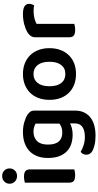

<svg xmlns="http://www.w3.org/2000/svg" viewBox="427 -1152 925 1820"><g transform="rotate(-90 890.0 -242.5)"><path d="M68 -470Q76 -472 91.5 -475Q107 -478 125 -478Q161 -478 177.5 -465Q194 -452 194 -419V-1Q186 1 170.5 4Q155 7 137 7Q101 7 84.5 -6Q68 -19 68 -52ZM58 -615Q58 -644 78.5 -664.5Q99 -685 131 -685Q163 -685 183 -664.5Q203 -644 203 -615Q203 -585 183 -564.5Q163 -544 131 -544Q99 -544 78.5 -564.5Q58 -585 58 -615Z M630 -41Q610 -31 583.5 -24Q557 -17 522 -17Q477 -17 437 -29.5Q397 -42 367 -70Q337 -98 319.5 -142.5Q302 -187 302 -251Q302 -309 319.5 -353.5Q337 -398 369.5 -428Q402 -458 447 -473Q492 -488 547 -488Q599 -488 642.5 -475Q686 -462 712 -445Q730 -433 740.5 -418Q751 -403 751 -380V6Q751 57 732.5 94Q714 131 682 154.5Q650 178 607 189Q564 200 514 200Q462 200 423.5 190.5Q385 181 366 169Q333 148 333 113Q333 94 341 80Q349 66 360 59Q386 75 423 87Q460 99 502 99Q562 99 596 76Q630 53 630 2ZM543 -115Q572 -115 592.5 -123Q613 -131 628 -142V-368Q614 -376 595.5 -382Q577 -388 551 -388Q496 -388 462.5 -354.5Q429 -321 429 -251Q429 -213 437.5 -187Q446 -161 461.5 -145Q477 -129 498 -122Q519 -115 543 -115Z M1343 -237Q1343 -179 1325.5 -132.5Q1308 -86 1276 -53Q1244 -20 1199 -2.5Q1154 15 1098 15Q1042 15 997 -2.5Q952 -20 920 -52.5Q888 -85 870.5 -131.5Q853 -178 853 -237Q853 -295 870.5 -341.5Q888 -388 920.5 -420.5Q953 -453 998 -470.5Q1043 -488 1098 -488Q1153 -488 1198 -470.5Q1243 -453 1275.5 -420Q1308 -387 1325.5 -340.5Q1343 -294 1343 -237ZM1098 -388Q1044 -388 1013 -348.5Q982 -309 982 -237Q982 -164 1012.5 -125Q1043 -86 1098 -86Q1153 -86 1183.5 -125.5Q1214 -165 1214 -237Q1214 -309 1183 -348.5Q1152 -388 1098 -388Z M1573 -1Q1564 1 1549 4Q1534 7 1515 7Q1480 7 1463 -6Q1446 -19 1446 -52V-369Q1446 -395 1458 -413Q1470 -431 1493 -445Q1524 -464 1569.5 -476Q1615 -488 1668 -488Q1763 -488 1763 -429Q1763 -415 1758.5 -402.5Q1754 -390 1749 -382Q1726 -387 1692 -387Q1657 -387 1626 -379Q1595 -371 1573 -359Z"/></g></svg>

Font: Baloo Bhaina 2 SemiBold
Style: Regular
Weight: 600
Designer: Yesha Goshar, Manish Minz, Shuchita Grover and Ek Type
Foundry: Ek Type
Version: Version 1.640;hotconv 1.0.111;makeotfexe 2.5.65597; ttfautoh